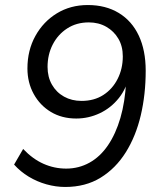

<svg xmlns="http://www.w3.org/2000/svg" viewBox="-20 -734 640 763"><path d="M239 9Q202 9 164.5 -1.5Q127 -12 94 -32Q61 -52 36 -80L72 -142Q110 -102 153 -83Q196 -64 243 -64Q293 -64 335.5 -87.5Q378 -111 409 -156.5Q440 -202 458.5 -265.5Q477 -329 481 -408L483 -438L493 -437Q484 -384 452.5 -344.5Q421 -305 376.5 -284Q332 -263 283 -263Q226 -263 182.5 -289Q139 -315 114 -360.5Q89 -406 89 -462Q89 -534 120.5 -591Q152 -648 206 -681Q260 -714 329 -714Q400 -714 452 -682.5Q504 -651 531.5 -592.5Q559 -534 559 -453Q559 -359 539.5 -276Q520 -193 480 -129Q440 -65 380 -28Q320 9 239 9ZM304 -333Q354 -333 390.5 -356.5Q427 -380 447.5 -420.5Q468 -461 468 -510Q468 -550 450.5 -580Q433 -610 402.5 -627.5Q372 -645 333 -645Q284 -645 247 -621Q210 -597 189.5 -557Q169 -517 169 -468Q169 -428 186.5 -397.5Q204 -367 234.5 -350Q265 -333 304 -333Z"/></svg>

Font: Nunito Sans 12pt
Style: Italic
Weight: 400
Italic angle: -9°
Designer: Vernon Adams
Foundry: Vernon Adams
Version: Version 3.101;gftools[0.9.27]